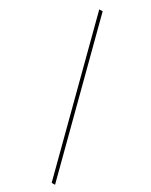

<svg xmlns="http://www.w3.org/2000/svg" viewBox="-229 -786 771 983"><g transform="rotate(30 156.5 -294.5)"><path d="M294 151 61 -740H41L274 151Z"/></g></svg>

Font: IBM Plex Thai Looped Thin
Style: Regular
Weight: 100
Designer: Mike Abbink, Paul van der Laan, Pieter van Rosmalen, Ben Mitchell, Mark Frömberg
Foundry: Bold Monday
Version: Version 1.0